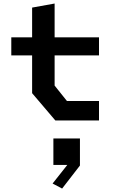

<svg xmlns="http://www.w3.org/2000/svg" viewBox="-20 -682 660 1088"><path d="M293.5 0.5H541V-109.5H359.5L289.5 -197V-368H541V-470.5H289.5V-662L162 -639V-470.5H44V-368H162V-154ZM282.5 252.5H361.5L278 358L332 386.5L433 256V102.5H282.5Z"/></svg>

Font: Monaspace Krypton SemiBold
Style: Regular
Weight: 600
Designer: Riley Cran & the Lettermatic Team
Foundry: Lettermatic
Version: Version 1.200 (Monaspace Krypton)